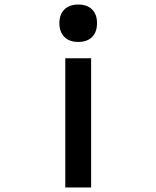

<svg xmlns="http://www.w3.org/2000/svg" viewBox="-20 -628 690 847"><path d="M382 199H268V-371H382ZM325 -608Q365 -608 386.5 -586Q408 -564 408 -526Q408 -487 386.5 -465Q365 -443 325 -443Q286 -443 264 -465Q242 -487 242 -526Q242 -564 264 -586Q286 -608 325 -608Z"/></svg>

Font: Martian Mono SemiCondensed
Style: Regular
Weight: 400
Width: 4
Designer: Roman Shamin
Foundry: Evil Martians
Version: Version 1.000